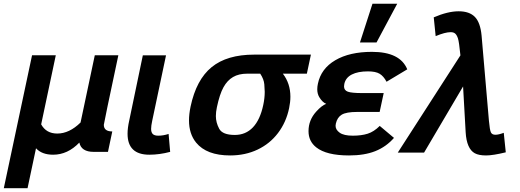

<svg xmlns="http://www.w3.org/2000/svg" viewBox="-51 -806 2760 1019"><path d="M95.2 192.9H-30.8L119.1 -512.7H245.1L167.5 -146Q194.3 -97.2 252.9 -97.2Q316.9 -97.2 376.5 -155.8L452.1 -512.7H577.1Q500 -150.4 500 -143.6Q500 -108.4 544.9 -108.4L522 0H446.3Q380.4 0 370.1 -49.3Q308.1 15.1 231 15.1Q171.4 15.1 140.1 -19Z M741.7 15.1Q626 15.1 626 -96.2Q626 -127 634.8 -166L707 -512.2H830.1L756.8 -165Q751 -137.7 751 -122.1Q751 -103.5 759.8 -94.7Q768.6 -85.9 789.1 -85.9Q815.9 -85.9 843.8 -95.2L852.1 0Q795.4 15.1 741.7 15.1Z M1170.4 19Q1045.4 19 989.7 -49.3Q952.1 -95.7 952.1 -167Q952.1 -200.7 960.4 -240.2Q990.7 -383.3 1072.3 -449.7Q1153.8 -516.1 1297.9 -516.1H1599.1L1577.6 -415H1450.2Q1490.2 -362.8 1490.2 -293Q1490.2 -264.2 1483.4 -231.9Q1467.8 -157.2 1424.6 -100.1Q1381.3 -43 1315.9 -12Q1250.5 19 1170.4 19ZM1195.3 -89.8Q1252.9 -89.8 1291.3 -130.1Q1329.6 -170.4 1346.2 -249Q1354 -285.2 1354 -318.8Q1354 -330.6 1351.8 -358.2Q1349.6 -385.7 1330.1 -415H1260.7Q1216.3 -415 1185.8 -397.2Q1155.3 -379.4 1135 -342.8Q1114.7 -306.2 1100.1 -236.8Q1094.7 -211.4 1094.7 -189.9Q1094.7 -155.8 1112.3 -122.8Q1129.9 -89.8 1195.3 -89.8Z M1801.3 19Q1681.6 19 1627.4 -23.9Q1586.4 -56.2 1586.4 -109.9Q1586.4 -168.5 1627 -213.4Q1655.8 -245.6 1680.2 -254.9Q1659.7 -263.2 1643.1 -291Q1632.8 -308.6 1632.8 -332.5Q1632.8 -346.2 1636.2 -361.8Q1652.8 -441.9 1728.5 -486.3Q1804.2 -530.8 1922.9 -530.8Q2072.8 -530.8 2110.4 -438L2000.5 -372.1Q1984.9 -401.9 1963.6 -414.6Q1942.4 -427.2 1901.9 -427.2Q1848.6 -427.2 1816.2 -410.6Q1783.7 -394 1776.4 -360.8Q1774.9 -353.5 1774.9 -347.2Q1774.9 -326.7 1795.2 -319.3Q1815.4 -312 1871.6 -312H1985.4L1963.9 -211.9H1844.7Q1787.1 -211.9 1762.9 -197.5Q1738.8 -183.1 1731.4 -149.9Q1730 -144 1730 -138.2Q1730 -117.2 1752 -101.6Q1773.9 -85.9 1821.3 -85.9Q1867.2 -85.9 1900.4 -96.4Q1933.6 -106.9 1964.4 -137.7L2040 -74.2Q1998.5 -26.9 1940.9 -3.9Q1883.3 19 1801.3 19ZM1947.3 -580.6H1859.4L1925.8 -786.1H2057.1Z M2528.8 19Q2490.2 19 2468.8 7.3Q2447.3 -4.4 2435.1 -32.5Q2422.9 -60.5 2420.4 -104L2406.7 -347.2L2199.7 3.9H2060.1L2392.6 -512.2Q2385.3 -584.5 2379.6 -601.8Q2374 -619.1 2365.5 -627.2Q2356.9 -635.3 2340.8 -635.3Q2311.5 -635.3 2261.2 -614.3L2251 -713.9Q2325.7 -746.1 2383.3 -746.1Q2440.4 -746.1 2469.5 -716.1Q2498.5 -686 2504.9 -617.2L2543.9 -165Q2548.3 -115.7 2554.4 -103.3Q2560.5 -90.8 2578.1 -90.8Q2595.2 -90.8 2622.6 -101.1L2633.3 2.4Q2565.4 19 2528.8 19Z"/></svg>

Font: Cadman
Style: Bold Italic
Weight: 700
Italic angle: -12°
Designer: Paul James MIller
Foundry: High-Logic / Made with FontCreator
Version: Version 2.114;March 28, 2021;FontCreator 13.0.0.2683 64-bit